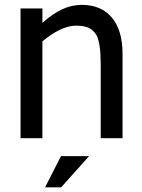

<svg xmlns="http://www.w3.org/2000/svg" viewBox="-20 -581 598 807"><path d="M495.1 0H403.3V-310.5Q403.3 -399.4 385.7 -432.6Q374 -453.6 354 -463.4Q334 -473.1 299.8 -473.1Q267.1 -473.1 231 -455.6Q194.8 -438 158.2 -407.2V0H66.4V-545.4H158.2V-484.9Q200.7 -522.9 240.7 -541.7Q280.8 -560.5 323.7 -560.5Q405.3 -560.5 450.2 -507.1Q495.1 -453.6 495.1 -354ZM169.4 206.5 236.3 75.2H354.5L236.8 206.5Z"/></svg>

Font: SG Kara Bold
Style: Regular
Weight: 400
Designer: Damoon Khanjanzadeh
Version: Version 1.000